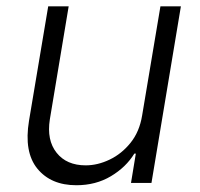

<svg xmlns="http://www.w3.org/2000/svg" viewBox="-20 -565 617 593"><path d="M419 -208.5 475.5 -545.5H538.7L447.8 0H384.6L399.5 -90.6H394.9Q369.3 -48.7 322.6 -20.8Q275.9 7.1 215.9 7.1Q137.4 7.1 95.5 -44Q53.6 -95.2 69.6 -192.1L128.9 -545.5H192.1L133.9 -196Q123.9 -132.1 154.8 -93.2Q185.7 -54.3 244.7 -54.3Q281.6 -54.3 318.7 -72.1Q355.8 -89.8 383.3 -124.1Q410.9 -158.4 419 -208.5Z"/></svg>

Font: Inter Light  BETA
Style: Italic
Weight: 300
Italic angle: 9.39999°
Designer: Rasmus Andersson
Foundry: rsms
Version: Version 3.011;git-f93a4a705